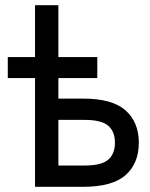

<svg xmlns="http://www.w3.org/2000/svg" viewBox="-20 -720 580 740"><path d="M115 -419H10V-500H115V-700H205V-500H355V-419H205V-340H300Q413 -340 464 -294.5Q515 -249 515 -170Q515 -90 464 -45Q413 0 300 0H115ZM205 -258V-82H305Q371 -82 397 -104.5Q423 -127 423 -170Q423 -213 397 -235.5Q371 -258 305 -258Z"/></svg>

Font: PT Root UI Medium
Style: Regular
Weight: 500
Designer: Vitaly Kuzmin
Foundry: ParaType Ltd.
Version: Version 2.001G